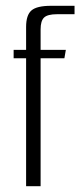

<svg xmlns="http://www.w3.org/2000/svg" viewBox="-20 -642 277 662"><path d="M70 -441H27V-470H70V-549Q70 -590 88.5 -606Q107 -622 156 -622H237V-593H177Q144 -593 132 -581.5Q120 -570 120 -541V-470H207L202 -441H120V0H70Z"/></svg>

Font: Smooch Sans Thin
Style: Regular
Weight: 400
Version: Version 1.010